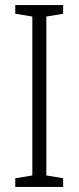

<svg xmlns="http://www.w3.org/2000/svg" viewBox="-20 -734 309 754"><path d="M228 0H40V-34L107 -45V-669L40 -680V-714H228V-680L162 -669V-45L228 -34Z"/></svg>

Font: Noto Sans Georgian Condensed Light
Style: Regular
Weight: 300
Width: 3
Designer: Monotype Design Team, Akaki Razmadze
Foundry: Google LLC
Version: Version 2.005; ttfautohint (v1.8.4.7-5d5b)